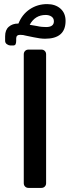

<svg xmlns="http://www.w3.org/2000/svg" viewBox="-20 -912 340 937"><path d="M31 -690Q23 -690 14 -696Q5 -702 5 -713V-735Q5 -766 23 -781.5Q41 -797 68 -797H70Q88 -842 125.5 -867Q163 -892 210 -892Q250 -892 275 -870Q300 -848 300 -810Q300 -723 200 -723Q177 -723 145 -730L106 -738Q100 -740 93 -741Q86 -742 78 -742Q59 -742 59 -724V-713Q59 -702 56 -696Q53 -690 44 -690ZM160 -785Q173 -782 184.5 -781Q196 -780 205 -780Q243 -780 243 -808Q243 -823 231.5 -831Q220 -839 203 -839Q151 -839 125 -791ZM119 5Q109 5 102.5 -1.5Q96 -8 96 -18V-647Q96 -657 102.5 -663.5Q109 -670 119 -670H182Q192 -670 198.5 -663.5Q205 -657 205 -647V-18Q205 -8 198.5 -1.5Q192 5 182 5Z"/></svg>

Font: Rubik Medium
Style: Regular
Weight: 500
Designer: Hubert and Fischer
Foundry: Hubert and Fischer
Version: Version 2.300; ttfautohint (v1.8.4.7-5d5b);gftools[0.9.30]